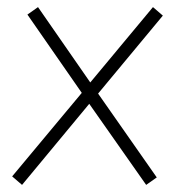

<svg xmlns="http://www.w3.org/2000/svg" viewBox="-20 -520 501 540"><path d="M420.9 -21 255.9 -256.8 438 -476.1 410.2 -500 233.9 -288.1 86.9 -500 57.1 -479 210 -258.8 14.2 -23.9 42 0 231 -228 391.1 0Z"/></svg>

Font: Comic Neue Angular Light
Style: Regular
Weight: 300
Designer: Craig Rozynski
Foundry: Craig Rozynski
Version: Version 2.003